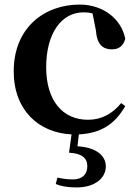

<svg xmlns="http://www.w3.org/2000/svg" viewBox="-20 -572 605 840"><path d="M282 96C337 99 362 119 362 155C362 191 340 213 298 213C278 213 254 210 231 205L224 233C245 242 273 248 315 248C398 248 443 205 443 156C443 111 404 73 319 68L325 16C422 11 483 -29 528 -108L510 -121C472 -74 424 -48 365 -48C254 -48 182 -132 182 -278C182 -429 251 -518 345 -518C359 -518 372 -517 385 -513L400 -437C404 -376 432 -356 469 -356C499 -356 519 -370 528 -402C512 -488 432 -552 329 -552C173 -552 40 -450 40 -260C40 -89 150 9 293 16Z"/></svg>

Font: Noto Serif JP
Style: Bold
Weight: 700
Designer: Ryoko NISHIZUKA 西塚涼子 (kana & ideographs); Frank Grießhammer (Latin, Greek & Cyrillic); Wenlong ZHANG 张文龙 (bopomofo); San
Foundry: Adobe
Version: Version 2.001;hotconv 1.1.0;makeotfexe 2.6.0